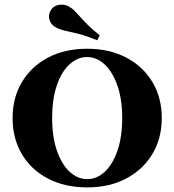

<svg xmlns="http://www.w3.org/2000/svg" viewBox="-20 -791 746 822"><path d="M353.2 11.3Q257.3 11.3 185.1 -26.6Q112.9 -64.5 73.4 -131.5Q33.9 -198.4 33.9 -285.5Q33.9 -372.6 73.8 -439.5Q113.7 -506.5 185.5 -544.4Q257.3 -582.3 353.2 -582.3Q448.4 -582.3 520.6 -544.4Q592.7 -506.5 632.7 -439.5Q672.6 -372.6 672.6 -285.5Q672.6 -198.4 632.3 -131.5Q591.9 -64.5 520.2 -26.6Q448.4 11.3 353.2 11.3ZM353.2 -24.2Q395.2 -24.2 429 -56Q462.9 -87.9 483.1 -146.8Q503.2 -205.6 503.2 -285.5Q503.2 -366.1 482.7 -424.6Q462.1 -483.1 428.2 -514.9Q394.4 -546.8 352.4 -546.8Q311.3 -546.8 277 -514.9Q242.7 -483.1 223 -424.6Q203.2 -366.1 203.2 -285.5Q203.2 -205.6 223.4 -146.8Q243.5 -87.9 277.8 -56Q312.1 -24.2 353.2 -24.2ZM396 -618.5Q346.8 -638.7 315.3 -646.4Q283.9 -654 262.5 -658.5Q241.1 -662.9 221 -672.6Q200 -683.1 192.7 -703.6Q185.5 -724.2 195.2 -742.7Q206.5 -765.3 230.6 -769.8Q254.8 -774.2 272.6 -764.5Q288.7 -755.6 299.6 -744.4Q310.5 -733.1 323.8 -718.1Q337.1 -703.2 356.5 -683.9Q375.8 -664.5 407.3 -639.5Z"/></svg>

Font: Playfair 9pt Black
Style: Regular
Weight: 900
Designer: Claus Eggers Sørensen
Foundry: Claus Eggers Sørensen
Version: Version 2.203